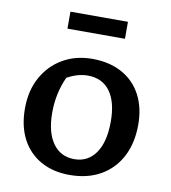

<svg xmlns="http://www.w3.org/2000/svg" viewBox="-83 -809 792 891"><g transform="rotate(10 312.5 -363.5)"><path d="M304 10Q226 10 168 -22.5Q110 -55 78.5 -115Q47 -175 47 -258Q47 -343 82 -406Q117 -469 177.5 -504Q238 -539 316 -539Q396 -539 455 -507Q514 -475 546 -415.5Q578 -356 578 -275Q578 -188 544.5 -124Q511 -60 449.5 -25Q388 10 304 10ZM313 -66Q377 -66 413.5 -118.5Q450 -171 450 -267Q450 -359 413.5 -409Q377 -459 308 -459Q285 -459 260 -452Q235 -445 211 -431Q175 -352 175 -261Q175 -169 211.5 -117.5Q248 -66 313 -66ZM177 -657V-737H448V-657Z"/></g></svg>

Font: Piazzolla SC SemiBold
Style: Regular
Weight: 600
Designer: Juan Pablo del Peral
Foundry: Huerta Tipografica
Version: Version 1.330